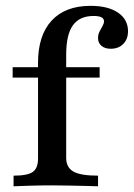

<svg xmlns="http://www.w3.org/2000/svg" viewBox="-20 -651 467 671"><path d="M27.4 0V-37.1Q75.8 -37.1 94.4 -50Q112.9 -62.9 112.9 -96.8V-431.5Q112.9 -527.4 160.5 -579Q208.1 -630.6 296.8 -630.6Q357.3 -630.6 392.3 -606.9Q427.4 -583.1 427.4 -541.9Q427.4 -514.5 410.9 -497.6Q394.4 -480.6 366.9 -480.6Q346.8 -480.6 334.7 -490.7Q322.6 -500.8 322.6 -517.7Q322.6 -530.6 327.8 -540.7Q333.1 -550.8 338.3 -560.1Q343.5 -569.4 343.5 -576.6Q343.5 -595.2 307.3 -595.2Q258.1 -595.2 234.7 -562.5Q211.3 -529.8 211.3 -459.7V-99.2Q211.3 -66.1 236.3 -51.6Q261.3 -37.1 322.6 -37.1V0Q306.5 -0.8 280.2 -1.2Q254 -1.6 223.4 -2.4Q192.7 -3.2 163.7 -3.2Q121 -3.2 83.9 -2Q46.8 -0.8 27.4 0ZM24.2 -379.8V-416.1H328.2V-379.8Z"/></svg>

Font: Playfair 9pt SemiBold
Style: Regular
Weight: 600
Designer: Claus Eggers Sørensen
Foundry: Claus Eggers Sørensen
Version: Version 2.001;gftools[0.9.30]